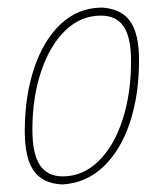

<svg xmlns="http://www.w3.org/2000/svg" viewBox="-20 -478 430 504"><path d="M250 -458Q300 -454 322.5 -421Q345 -388 345 -320Q345 -229 321 -156.5Q297 -84 252 -41Q207 2 146 6H141Q91 3 68 -30.5Q45 -64 45 -134Q45 -225 69.5 -298.5Q94 -372 139 -414.5Q184 -457 245 -458ZM65 -137Q65 -75 84.5 -45Q104 -15 145 -15Q197 -15 238 -54.5Q279 -94 301.5 -163Q324 -232 324 -317Q324 -379 305 -408Q286 -437 245 -437Q192 -437 151.5 -398Q111 -359 88 -290.5Q65 -222 65 -137Z"/></svg>

Font: Luna Sans Thin
Style: Italic
Weight: 250
Italic angle: -7°
Designer: Juan Pablo del Peral
Foundry: Huerta Tipografica
Version: Version 2.001; ttfautohint (v1.5)